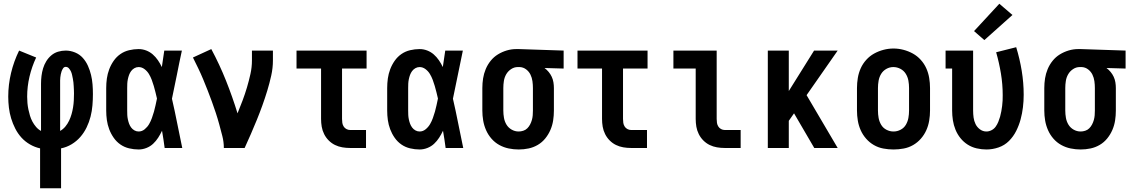

<svg xmlns="http://www.w3.org/2000/svg" viewBox="-20 -790 6040 1025"><path d="M194 215V2Q166 -4 140 -19Q114 -34 94.5 -55.5Q75 -77 61.5 -103.5Q48 -130 39.5 -158Q31 -186 27.5 -215.5Q24 -245 24 -274Q24 -338 39 -400.5Q54 -463 82 -520L173 -483Q150 -434 137.5 -381Q125 -328 125 -274Q125 -257 126.5 -240Q128 -223 131.5 -206Q135 -189 140 -172.5Q145 -156 153 -141Q161 -126 172.5 -112.5Q184 -99 199 -91V-343Q199 -364 201.5 -384.5Q204 -405 210 -425Q216 -445 227 -463Q238 -481 254 -494.5Q270 -508 290 -514Q310 -520 331 -520Q356 -520 380.5 -510Q405 -500 422 -481Q439 -462 449.5 -438.5Q460 -415 466 -390Q472 -365 474 -339.5Q476 -314 476 -288Q476 -258 473.5 -227.5Q471 -197 463.5 -167.5Q456 -138 442.5 -110Q429 -82 409 -59Q389 -36 362.5 -20Q336 -4 306 2V215ZM301 -91Q317 -100 329 -114.5Q341 -129 349 -146Q357 -163 362 -180.5Q367 -198 370 -216.5Q373 -235 374 -253.5Q375 -272 375 -291Q375 -301 374.5 -310.5Q374 -320 373.5 -330Q373 -340 372 -350Q371 -360 369 -369.5Q367 -379 365 -389Q363 -399 359 -408Q355 -417 348 -425Q341 -433 331 -433Q322 -433 317 -425.5Q312 -418 309 -410Q306 -402 304.5 -393.5Q303 -385 302 -377Q301 -369 301 -360.5Q301 -352 301 -343Z M720 8Q695 8 669.5 2Q644 -4 623 -18.5Q602 -33 587 -54.5Q572 -76 563 -100Q554 -124 550.5 -149Q547 -174 547 -200V-320Q547 -346 550.5 -371Q554 -396 563 -420Q572 -444 587 -465.5Q602 -487 623 -501.5Q644 -516 669.5 -522Q695 -528 720 -528Q741 -528 760.5 -520.5Q780 -513 795.5 -499.5Q811 -486 823 -468.5Q835 -451 844 -432Q847 -454 850.5 -476Q854 -498 857 -520H951Q937 -456 924.5 -391.5Q912 -327 898 -263Q913 -198 926 -132Q939 -66 953 0H859Q856 -23 852.5 -46Q849 -69 845 -92Q836 -73 824.5 -55Q813 -37 797.5 -22.5Q782 -8 761.5 0Q741 8 720 8ZM720 -88Q738 -88 752.5 -100Q767 -112 776 -127.5Q785 -143 791 -160Q797 -177 802 -194Q807 -211 810.5 -228.5Q814 -246 818 -264Q814 -281 810 -297.5Q806 -314 801 -331Q796 -348 790 -364Q784 -380 775 -395Q766 -410 751.5 -421Q737 -432 720 -432Q708 -432 697.5 -426Q687 -420 680 -410.5Q673 -401 669 -390Q665 -379 662.5 -367Q660 -355 659.5 -343.5Q659 -332 659 -320V-200Q659 -188 659.5 -176.5Q660 -165 662.5 -153Q665 -141 669 -130Q673 -119 680 -109.5Q687 -100 697.5 -94Q708 -88 720 -88Z M1175 0Q1175 -32 1167 -63.5Q1159 -95 1150.5 -126Q1142 -157 1132 -187.5Q1122 -218 1111 -248Q1100 -278 1088.5 -307.5Q1077 -337 1064.5 -367Q1052 -397 1038 -426Q1024 -455 1010 -483L1108 -528Q1152 -446 1186.5 -359.5Q1221 -273 1248 -185Q1262 -219 1275 -253.5Q1288 -288 1298.5 -323.5Q1309 -359 1317 -395Q1325 -431 1325 -468V-520H1437V-468Q1437 -427 1428 -386.5Q1419 -346 1407 -306.5Q1395 -267 1381 -228Q1367 -189 1351.5 -151Q1336 -113 1319.5 -75Q1303 -37 1286 0Z M1849 0Q1828 0 1807.5 -3.5Q1787 -7 1768.5 -16Q1750 -25 1735 -40Q1720 -55 1710.5 -74Q1701 -93 1697.5 -113.5Q1694 -134 1694 -155V-424H1563V-520H1937V-424H1806V-155Q1806 -144 1807.5 -134Q1809 -124 1814.5 -115Q1820 -106 1829.5 -101Q1839 -96 1849 -96H1934V0Z M2220 8Q2195 8 2169.5 2Q2144 -4 2123 -18.5Q2102 -33 2087 -54.5Q2072 -76 2063 -100Q2054 -124 2050.5 -149Q2047 -174 2047 -200V-320Q2047 -346 2050.5 -371Q2054 -396 2063 -420Q2072 -444 2087 -465.5Q2102 -487 2123 -501.5Q2144 -516 2169.5 -522Q2195 -528 2220 -528Q2241 -528 2260.5 -520.5Q2280 -513 2295.5 -499.5Q2311 -486 2323 -468.5Q2335 -451 2344 -432Q2347 -454 2350.5 -476Q2354 -498 2357 -520H2451Q2437 -456 2424.5 -391.5Q2412 -327 2398 -263Q2413 -198 2426 -132Q2439 -66 2453 0H2359Q2356 -23 2352.5 -46Q2349 -69 2345 -92Q2336 -73 2324.5 -55Q2313 -37 2297.5 -22.5Q2282 -8 2261.5 0Q2241 8 2220 8ZM2220 -88Q2238 -88 2252.5 -100Q2267 -112 2276 -127.5Q2285 -143 2291 -160Q2297 -177 2302 -194Q2307 -211 2310.5 -228.5Q2314 -246 2318 -264Q2314 -281 2310 -297.5Q2306 -314 2301 -331Q2296 -348 2290 -364Q2284 -380 2275 -395Q2266 -410 2251.5 -421Q2237 -432 2220 -432Q2208 -432 2197.5 -426Q2187 -420 2180 -410.5Q2173 -401 2169 -390Q2165 -379 2162.5 -367Q2160 -355 2159.5 -343.5Q2159 -332 2159 -320V-200Q2159 -188 2159.5 -176.5Q2160 -165 2162.5 -153Q2165 -141 2169 -130Q2173 -119 2180 -109.5Q2187 -100 2197.5 -94Q2208 -88 2220 -88Z M2749 8Q2722 8 2695.5 2.5Q2669 -3 2645.5 -16Q2622 -29 2604 -49.5Q2586 -70 2575 -95Q2564 -120 2559.5 -146.5Q2555 -173 2555 -200V-320Q2555 -346 2559 -371.5Q2563 -397 2573 -421Q2583 -445 2599.5 -465.5Q2616 -486 2638 -499.5Q2660 -513 2685 -520.5Q2710 -528 2736 -528Q2739 -528 2742.5 -528Q2746 -528 2750 -528L2989 -520V-424L2887 -427Q2899 -418 2909 -406Q2919 -394 2925.5 -380Q2932 -366 2934.5 -350.5Q2937 -335 2937 -320V-200Q2937 -173 2933 -147Q2929 -121 2918.5 -96.5Q2908 -72 2891 -51Q2874 -30 2851 -16.5Q2828 -3 2802 2.5Q2776 8 2749 8ZM2749 -88Q2761 -88 2773.5 -92Q2786 -96 2795 -105Q2804 -114 2810 -125.5Q2816 -137 2819.5 -149.5Q2823 -162 2824 -174.5Q2825 -187 2825 -200V-320Q2825 -338 2822.5 -356.5Q2820 -375 2812 -391.5Q2804 -408 2789 -419.5Q2774 -431 2755 -432H2750Q2749 -432 2747.5 -432Q2746 -432 2744 -432Q2725 -432 2708.5 -421Q2692 -410 2682.5 -393.5Q2673 -377 2670 -358Q2667 -339 2667 -320V-200Q2667 -180 2670.5 -160.5Q2674 -141 2684 -124.5Q2694 -108 2711.5 -98Q2729 -88 2749 -88Z M3349 0Q3328 0 3307.5 -3.5Q3287 -7 3268.5 -16Q3250 -25 3235 -40Q3220 -55 3210.5 -74Q3201 -93 3197.5 -113.5Q3194 -134 3194 -155V-424H3063V-520H3437V-424H3306V-155Q3306 -144 3307.5 -134Q3309 -124 3314.5 -115Q3320 -106 3329.5 -101Q3339 -96 3349 -96H3434V0Z M3849 0Q3828 0 3807.5 -3.5Q3787 -7 3768.5 -16Q3750 -25 3735 -40Q3720 -55 3710.5 -74Q3701 -93 3697.5 -113.5Q3694 -134 3694 -155V-424H3575V-520H3806V-155Q3806 -144 3807.5 -134Q3809 -124 3814.5 -115Q3820 -106 3829.5 -101Q3839 -96 3849 -96H3934V0Z M4079 0V-520H4191V-304L4326 -520H4452L4286 -282L4452 0H4327L4219 -185L4191 -145V0Z M4750 8Q4723 8 4696 3Q4669 -2 4645.5 -15.5Q4622 -29 4604 -49.5Q4586 -70 4575 -94.5Q4564 -119 4559.5 -146Q4555 -173 4555 -200V-320Q4555 -347 4559.5 -374Q4564 -401 4575 -425.5Q4586 -450 4604.5 -470.5Q4623 -491 4646.5 -504Q4670 -517 4696.5 -524Q4723 -531 4750 -531Q4777 -531 4803.5 -524Q4830 -517 4853.5 -504Q4877 -491 4895.5 -470.5Q4914 -450 4925 -425.5Q4936 -401 4940.5 -374Q4945 -347 4945 -320V-200Q4945 -173 4940.5 -146Q4936 -119 4925 -94.5Q4914 -70 4896 -49.5Q4878 -29 4854.5 -15.5Q4831 -2 4804 3Q4777 8 4750 8ZM4750 -88Q4770 -88 4788 -97.5Q4806 -107 4816 -124Q4826 -141 4829.5 -160.5Q4833 -180 4833 -200V-320Q4833 -340 4829.5 -359.5Q4826 -379 4815.5 -396Q4805 -413 4787 -422.5Q4769 -432 4749 -432Q4729 -432 4711.5 -422Q4694 -412 4684 -395.5Q4674 -379 4670.5 -359.5Q4667 -340 4667 -320V-200Q4667 -180 4670.5 -160.5Q4674 -141 4684 -124Q4694 -107 4712 -97.5Q4730 -88 4750 -88Z M5246 8Q5220 8 5194 2Q5168 -4 5146 -18Q5124 -32 5107.5 -52.5Q5091 -73 5081 -97.5Q5071 -122 5067 -148Q5063 -174 5063 -200V-424H5028V-520H5175V-200Q5175 -181 5177.5 -162.5Q5180 -144 5188 -127.5Q5196 -111 5211.5 -99.5Q5227 -88 5246 -88Q5260 -88 5273.5 -95Q5287 -102 5295.5 -114Q5304 -126 5309.5 -139.5Q5315 -153 5319 -167Q5323 -181 5325.5 -195.5Q5328 -210 5330 -224.5Q5332 -239 5332.5 -253.5Q5333 -268 5333 -282Q5333 -340 5323.5 -397.5Q5314 -455 5298 -511L5405 -538Q5424 -476 5434.5 -412Q5445 -348 5445 -284Q5445 -250 5441 -217Q5437 -184 5428.5 -152.5Q5420 -121 5405 -91Q5390 -61 5366.5 -37.5Q5343 -14 5311 -3Q5279 8 5246 8ZM5235 -576 5180 -624 5315 -770 5385 -710Z M5749 8Q5722 8 5695.5 2.5Q5669 -3 5645.5 -16Q5622 -29 5604 -49.5Q5586 -70 5575 -95Q5564 -120 5559.5 -146.5Q5555 -173 5555 -200V-320Q5555 -346 5559 -371.5Q5563 -397 5573 -421Q5583 -445 5599.5 -465.5Q5616 -486 5638 -499.5Q5660 -513 5685 -520.5Q5710 -528 5736 -528Q5739 -528 5742.5 -528Q5746 -528 5750 -528L5989 -520V-424L5887 -427Q5899 -418 5909 -406Q5919 -394 5925.5 -380Q5932 -366 5934.5 -350.5Q5937 -335 5937 -320V-200Q5937 -173 5933 -147Q5929 -121 5918.5 -96.5Q5908 -72 5891 -51Q5874 -30 5851 -16.5Q5828 -3 5802 2.5Q5776 8 5749 8ZM5749 -88Q5761 -88 5773.5 -92Q5786 -96 5795 -105Q5804 -114 5810 -125.5Q5816 -137 5819.5 -149.5Q5823 -162 5824 -174.5Q5825 -187 5825 -200V-320Q5825 -338 5822.5 -356.5Q5820 -375 5812 -391.5Q5804 -408 5789 -419.5Q5774 -431 5755 -432H5750Q5749 -432 5747.5 -432Q5746 -432 5744 -432Q5725 -432 5708.5 -421Q5692 -410 5682.5 -393.5Q5673 -377 5670 -358Q5667 -339 5667 -320V-200Q5667 -180 5670.5 -160.5Q5674 -141 5684 -124.5Q5694 -108 5711.5 -98Q5729 -88 5749 -88Z"/></svg>

Font: Iosevka Gothic
Style: Bold
Weight: 700
Monospace: yes
Designer: Belleve Invis
Foundry: Belleve Invis
Version: Version 15.5.1; ttfautohint (v1.8.4)